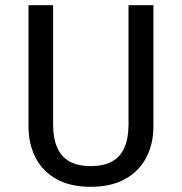

<svg xmlns="http://www.w3.org/2000/svg" viewBox="-20 -709 702 741"><path d="M476 -689H572V-221Q572 -153 544 -100Q516 -47 462 -17.5Q408 12 330 12Q252 12 198.5 -17.5Q145 -47 117.5 -100Q90 -153 90 -221V-689H185V-228Q185 -175 201 -139Q217 -103 249 -85.5Q281 -68 330 -68Q380 -68 412 -85.5Q444 -103 460 -139Q476 -175 476 -228Z"/></svg>

Font: Fira Sans Variable
Style: Regular
Weight: 400
Designer: Carrois Corporate & Edenspiekermann AG
Foundry: Carrois Corporate GbR & Edenspiekermann AG
Version: Version 4.202